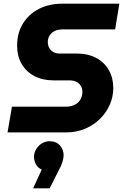

<svg xmlns="http://www.w3.org/2000/svg" viewBox="-20 -720 673 1044"><path d="M21 0 45 -140H338Q368 -140 388 -151Q408 -162 418 -180Q428 -198 428 -221Q428 -239 419.5 -253Q411 -267 395.5 -275Q380 -283 358 -283H271Q212 -283 167.5 -306Q123 -329 98 -372Q73 -415 73 -472Q73 -540 104.5 -591.5Q136 -643 191.5 -671.5Q247 -700 320 -700H629L606 -560H318Q294 -560 276.5 -551Q259 -542 249.5 -526.5Q240 -511 240 -492Q240 -472 248.5 -458Q257 -444 271 -436.5Q285 -429 302 -429H395Q458 -429 503 -405Q548 -381 572 -338.5Q596 -296 596 -241Q596 -195 577.5 -152Q559 -109 525 -75Q491 -41 444 -20.5Q397 0 339 0ZM160 304 207 202Q186 193 175.5 173.5Q165 154 165 133Q165 111 176.5 91.5Q188 72 207.5 60Q227 48 250 48Q286 48 306 71Q326 94 326 125Q326 139 319.5 160.5Q313 182 300 205L250 304Z"/></svg>

Font: MuseoModerno Thin
Style: Bold Italic
Weight: 700
Italic angle: -9°
Version: Version 1.003